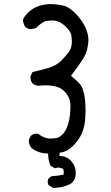

<svg xmlns="http://www.w3.org/2000/svg" viewBox="-20 -785 540 938"><path d="M240 133 219 121Q213 113 213 102Q213 85 232 76Q264 74 291 68V47L287 39L266 33L248 37L227 25Q215 -2 215 -35Q170 -35 135 -61Q121 -76 121 -98V-103L131 -122Q143 -132 160 -132H166Q195 -108 227 -108Q231 -108 252 -110Q273 -112 292 -136Q324 -177 324 -270Q324 -313 289 -344Q261 -368 204 -368Q186 -368 166 -366Q129 -371 129 -407V-413L139 -433Q178 -442 216 -453Q254 -464 278 -487.5Q302 -511 318 -534Q331 -552 331 -582Q331 -588 329 -609.5Q327 -631 296 -660Q267 -685 235 -685Q231 -685 211 -683.5Q191 -682 160 -652Q147 -643 130 -643H123L104 -652Q94 -668 92 -686Q94 -701 120 -726Q161 -765 232 -765Q253 -765 286 -758.5Q319 -752 354 -714Q412 -650 412 -588Q412 -574 406.5 -547.5Q401 -521 382.5 -492.5Q364 -464 327 -415Q351 -395 370 -375Q398 -343 398 -240Q398 -227 396 -200Q394 -173 383 -141.5Q372 -110 341 -76.5Q310 -43 271 -39V-23Q306 -23 328 2Q350 27 350 61Q350 95 325 113Q287 133 240 133Z"/></svg>

Font: Xiaolai Mono SC
Style: Regular
Weight: 400
Monospace: yes
Designer: LXGW / Nozomi Seto
Version: Version 3.113;September 30, 2024